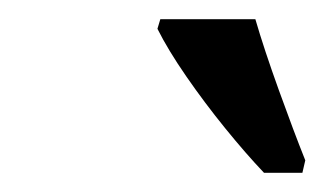

<svg xmlns="http://www.w3.org/2000/svg" viewBox="-20 -786 338 200"><path d="M255 -606Q236 -626 214.5 -652.5Q193 -679 174 -706.5Q155 -734 144 -756L147 -766H246Q255 -735 270.5 -692Q286 -649 298 -619L295 -606Z"/></svg>

Font: Noto Serif ExtraCondensed Medium
Style: Italic
Weight: 500
Width: 2
Italic angle: -12°
Designer: Monotype Design Team
Foundry: Monotype Imaging Inc.
Version: Version 2.013; ttfautohint (v1.8.4.7-5d5b)